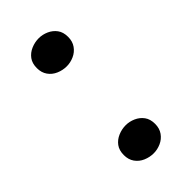

<svg xmlns="http://www.w3.org/2000/svg" viewBox="-151 -459 512 512"><g transform="rotate(-45 105.0 -203.0)"><path d="M106 -92Q120 -92 133.5 -86Q147 -80 155.5 -68.5Q164 -57 164 -39Q164 -22 155.5 -10Q147 2 133.5 8Q120 14 106 14Q91 14 77 8Q63 2 54.5 -10Q46 -22 46 -39Q46 -57 54.5 -68.5Q63 -80 77 -86Q91 -92 106 -92ZM106 -420Q120 -420 133.5 -414Q147 -408 155.5 -396.5Q164 -385 164 -367Q164 -350 155.5 -338Q147 -326 133.5 -320Q120 -314 106 -314Q91 -314 77 -320Q63 -326 54.5 -338Q46 -350 46 -367Q46 -385 54.5 -396.5Q63 -408 77 -414Q91 -420 106 -420Z"/></g></svg>

Font: Kalnia Light
Style: Regular
Weight: 300
Designer: Frida Medrano
Foundry: Frida Medrano
Version: Version 1.105